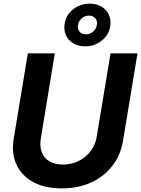

<svg xmlns="http://www.w3.org/2000/svg" viewBox="-20 -1019 772 1050"><path d="M317.9 11.2Q225.1 11.2 161.6 -23.4Q98.1 -58.1 70.1 -118.9Q42 -179.7 54.7 -258.8L132.3 -727.5H279.8L203.1 -261.2Q196.3 -218.8 208.5 -186.5Q220.7 -154.3 250.2 -136.7Q279.8 -119.1 323.7 -119.1Q372.1 -119.1 411.4 -139.2Q450.7 -159.2 476.3 -193.6Q502 -228 508.8 -271L584.5 -727.5H731.9L652.8 -249Q639.6 -170.4 594 -111.6Q548.3 -52.7 477.5 -20.8Q406.7 11.2 317.9 11.2ZM446.8 -765.6Q408.2 -765.6 380.6 -782.2Q353 -798.8 340.3 -827.6Q327.6 -856.4 334 -891.6Q338.9 -922.4 358.2 -946.5Q377.4 -970.7 406.5 -984.9Q435.5 -999 469.2 -999Q507.8 -999 535.4 -982.4Q563 -965.8 575.7 -937.3Q588.4 -908.7 582.5 -873Q577.1 -842.3 557.9 -818.1Q538.6 -793.9 509.5 -779.8Q480.5 -765.6 446.8 -765.6ZM449.7 -831.1Q471.7 -831.1 488.8 -845.7Q505.9 -860.4 509.8 -882.3Q513.7 -904.3 501.2 -918.9Q488.8 -933.6 466.3 -933.6Q444.3 -933.6 427.2 -918.9Q410.2 -904.3 406.7 -882.3Q402.8 -860.8 415 -845.9Q427.2 -831.1 449.7 -831.1Z"/></svg>

Font: Inter 28pt
Style: Bold Italic
Weight: 700
Italic angle: -9.3988°
Designer: Rasmus Andersson
Foundry: rsms
Version: Version 4.001;git-66647c0bb